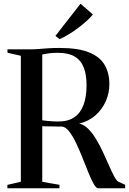

<svg xmlns="http://www.w3.org/2000/svg" viewBox="-20 -1007 690 1027"><path d="M19.5 0V-18L91.5 -35V-708.5L20 -725V-743H139.5Q163.5 -743 187.8 -745Q212 -747 239 -748.8Q266 -750.5 298 -750.5Q399 -750.5 457.2 -726.5Q515.5 -702.5 540.2 -659Q565 -615.5 565 -556.5Q565 -509 545.8 -465.5Q526.5 -422 490.8 -390.2Q455 -358.5 403.5 -346Q429.5 -340.5 452.2 -317.5Q475 -294.5 495 -261Q515 -227.5 532 -190.5Q549 -153.5 563.8 -120Q578.5 -86.5 590.8 -63.5Q603 -40.5 612.5 -35.5L649.5 -18.5V0H505Q494.5 0 481.2 -23.2Q468 -46.5 453 -83.5Q438 -120.5 421.5 -162.2Q405 -204 387 -241.8Q369 -279.5 350 -304Q331 -328.5 311 -330Q300 -330 285.5 -330.2Q271 -330.5 255.8 -330.8Q240.5 -331 227.2 -331.2Q214 -331.5 206 -332V-34.5L298 -18.5V0ZM291 -357Q345 -357 378.2 -380.2Q411.5 -403.5 427.2 -446.8Q443 -490 443 -551Q443 -606.5 428.2 -645.2Q413.5 -684 380 -704.2Q346.5 -724.5 291 -724.5Q264 -724.5 247.5 -722.5Q231 -720.5 221.5 -718.5Q212 -716.5 206 -715.5V-363.5Q219.5 -361.5 235.2 -360Q251 -358.5 265.8 -357.8Q280.5 -357 291 -357ZM298.5 -798 276.5 -815 410.5 -987 477 -929.5Q464.5 -914 443.8 -895.2Q423 -876.5 398.5 -858Q374 -839.5 348.5 -823.8Q323 -808 300 -798Z"/></svg>

Font: Merriweather 144pt Medium
Style: Regular
Weight: 500
Version: Version 2.100